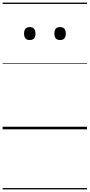

<svg xmlns="http://www.w3.org/2000/svg" viewBox="-20 -989 685 1468"><path d="M207 -683Q185 -683 174.5 -695.5Q164 -708 164 -732Q164 -757 175 -769.5Q186 -782 207 -782Q229 -782 240 -769.5Q251 -757 251 -732Q252 -707 240.5 -695Q229 -683 207 -683ZM439 -683Q417 -683 406.5 -695.5Q396 -708 396 -732Q396 -757 406.5 -769.5Q417 -782 439 -782Q461 -782 472 -769.5Q483 -757 483 -732Q483 -707 472 -695Q461 -683 439 -683ZM0 449H645V459H0ZM0 -20H645V0H0ZM0 -505H645V-500H0ZM0 -969H645V-959H0Z"/></svg>

Font: Playwrite IT Trad Guides
Style: Regular
Weight: 400
Designer: Veronika Burian, José Scaglione
Foundry: TypeTogether
Version: Version 1.003